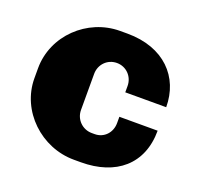

<svg xmlns="http://www.w3.org/2000/svg" viewBox="-99 -628 768 745"><g transform="rotate(20 284.5 -255.5)"><path d="M306 -521H276C141 -521 26 -411 26 -276V-235C26 -100 143 10 278 10H307C451 10 545 -68 545 -207H387V-181C387 -142 359 -111 320 -111H308C269 -111 238 -142 238 -181V-330C238 -369 268 -400 307 -400C346 -400 376 -369 376 -330V-304H545C545 -428 458 -521 306 -521Z"/></g></svg>

Font: Chivo Light
Style: Bold
Weight: 900
Designer: Hector Gatti
Foundry: Omnibus-Type
Version: Version 1.003;PS 001.003;hotconv 1.0.70;makeotf.lib2.5.58329